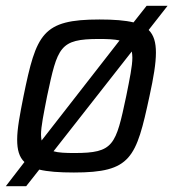

<svg xmlns="http://www.w3.org/2000/svg" viewBox="-25 -585 596 660"><path d="M486 -482 551 -565H479L434 -508C405 -515 367 -518 317 -518C120 -518 100 -469 56 -255C43 -190 34 -142 34 -105C34 -70 41 -45 59 -28L-5 55H65L110 -2C139 5 178 8 229 8C426 8 443 -41 489 -255C503 -319 511 -367 511 -404C511 -439 504 -464 486 -482ZM116 -122C116 -151 125 -193 137 -255C173 -424 180 -451 315 -451C345 -451 368 -450 386 -446L118 -102C117 -108 116 -115 116 -122ZM409 -255C373 -85 366 -59 231 -59C200 -59 176 -60 159 -65L428 -408C429 -402 430 -395 430 -387C430 -358 421 -315 409 -255Z"/></svg>

Font: Saira UNSAM
Style: Italic
Weight: 400
Italic angle: -12°
Designer: Hector Gatti with collaboration of the Omnibus-Type team
Foundry: Omnibus-Type
Version: Version 0.072;PS 000.072;hotconv 1.0.88;makeotf.lib2.5.64775